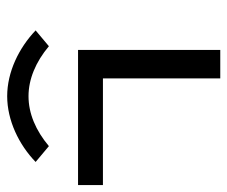

<svg xmlns="http://www.w3.org/2000/svg" viewBox="-70 -570 639 540"><g transform="rotate(-90 250.0 -299.5)"><path d="M250 -539.3C297.6 -539.3 346.4 -519.1 390.5 -482L435 -519.3C385.6 -566.4 318 -599.3 250 -599.3C182 -599.3 113.5 -566.3 65 -519.3L109.5 -482C153.6 -519.1 201.4 -539.3 250 -539.3ZM300 0H380V-400H0V-330H300Z"/></g></svg>

Font: KetosagCBd
Style: Regular
Weight: 500
Designer: gluk
Foundry: gluk
Version: Version 00.0024